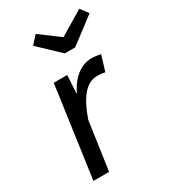

<svg xmlns="http://www.w3.org/2000/svg" viewBox="-193 -875 847 965"><g transform="rotate(-30 231.0 -392.5)"><path d="M409 -532 382 -443Q363 -448 339 -448Q290 -448 253.5 -405.5Q217 -363 188 -279L148 0H57L131 -527H209L203 -419Q232 -479 271.5 -509Q311 -539 356 -539Q381 -539 409 -532ZM462 -740 313 -627H253L134 -740L175 -785L288 -701L428 -785Z"/></g></svg>

Font: Fira Sans
Style: Italic
Weight: 400
Italic angle: -8°
Designer: bBox Type GmbH & Carrois Corporate GbR & Edenspiekermann AG
Foundry: bBox Type GmbH & Carrois Corporate GbR & Edenspiekermann AG
Version: Version 4.301